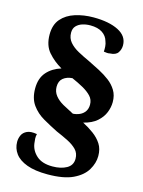

<svg xmlns="http://www.w3.org/2000/svg" viewBox="-123 -782 718 966"><g transform="rotate(15 236.0 -298.5)"><path d="M221 113Q156 113 114 97.5Q72 82 52 55Q32 28 32 -6Q32 -24 39.5 -40.5Q47 -57 66 -66Q85 -75 118 -69Q115 -57 115.5 -45Q116 -33 118 -20Q123 16 152 42Q181 68 235 68Q279 68 308.5 51.5Q338 35 338 1Q338 -28 320 -46.5Q302 -65 273 -79.5Q244 -94 211 -108Q173 -127 135.5 -148.5Q98 -170 74 -203.5Q50 -237 50 -289Q50 -342 78 -374Q106 -406 152 -420Q110 -444 80 -478.5Q50 -513 50 -570Q50 -621 76.5 -651.5Q103 -682 147 -696Q191 -710 242 -710Q323 -710 372 -685Q421 -660 421 -612Q421 -591 409.5 -574Q398 -557 368 -556Q359 -554 351.5 -555Q344 -556 336 -557Q337 -570 336 -584Q335 -598 330 -610Q323 -636 299.5 -651.5Q276 -667 237 -667Q215 -667 196 -661Q177 -655 164.5 -642Q152 -629 152 -607Q152 -578 169.5 -557.5Q187 -537 215.5 -521.5Q244 -506 277 -491Q306 -477 335.5 -461.5Q365 -446 389.5 -427.5Q414 -409 429.5 -383.5Q445 -358 445 -323Q445 -296 434 -268.5Q423 -241 397.5 -218.5Q372 -196 328 -185Q359 -169 385.5 -149.5Q412 -130 428.5 -104.5Q445 -79 445 -42Q445 -5 423.5 31Q402 67 353.5 90Q305 113 221 113ZM266 -215Q285 -216 301.5 -223.5Q318 -231 328 -245.5Q338 -260 338 -281Q338 -307 321 -325Q304 -343 277 -358Q250 -373 218 -387Q189 -385 170.5 -370Q152 -355 152 -325Q152 -299 168 -279Q184 -259 210 -244.5Q236 -230 266 -215Z"/></g></svg>

Font: Arima Thin SemiBold
Style: Regular
Weight: 600
Version: Version 1.100